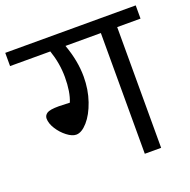

<svg xmlns="http://www.w3.org/2000/svg" viewBox="-143 -809 917 928"><g transform="rotate(-20 315.5 -344.5)"><path d="M651 -621H531V0H447V-621H265Q297 -533 297 -452Q297 -385 277 -327Q257 -269 226.5 -234.5Q196 -200 168 -200Q147 -200 121 -220Q95 -240 77 -268.5Q59 -297 59 -322Q59 -338 73.5 -348Q88 -358 135 -358Q145 -358 191 -356Q211 -404 211 -481Q211 -551 187 -621H-20V-689H651Z"/></g></svg>

Font: FiraGO
Style: Regular
Weight: 400
Designer: bBox Type
Foundry: bBox Type GmbH
Version: Version 1.001;April 20, 2020;FontCreator 12.0.0.2555 64-bit